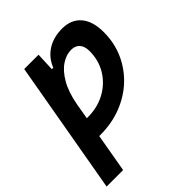

<svg xmlns="http://www.w3.org/2000/svg" viewBox="-215 -655 1008 1008"><g transform="rotate(-45 289.0 -151.0)"><path d="M114.7 224.6H-7.8L122.6 -517.6H229L224.6 -414.6H235.4Q256.8 -468.8 303 -498Q349.1 -527.3 413.1 -527.3Q481 -527.3 518.1 -483.6Q555.2 -439.9 555.2 -359.4Q555.2 -280.3 525.4 -213.1Q495.6 -146 442.4 -95.9Q389.2 -45.9 317.4 -18.1Q245.6 9.8 161.1 9.8Q156.7 9.8 152.3 9.8ZM172.4 -102.5Q176.3 -102.5 180.7 -102.5Q252.4 -102.5 309.3 -133.8Q366.2 -165 399.2 -219.2Q432.1 -273.4 432.1 -341.8Q432.1 -377 415.3 -396Q398.4 -415 367.7 -415Q332 -415 296.1 -391.6Q260.3 -368.2 231.2 -318.6Q202.1 -269 187.5 -190.4Z"/></g></svg>

Font: Cascadia Code PL SemiBold
Style: Italic
Weight: 600
Italic angle: -10°
Monospace: yes
Designer: Aaron Bell
Foundry: Saja Typeworks
Version: Version 2404.023; ttfautohint (v1.8.4)